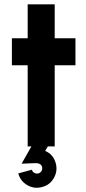

<svg xmlns="http://www.w3.org/2000/svg" viewBox="-20 -677 398 888"><path d="M329 -375H233V0H108V-375H35V-500H108V-657H233V-500H329ZM174.5 188Q138.5 198 106.2 179.2Q74 160.5 64.5 125L127.5 108Q130 117.5 138.8 122.5Q147.5 127.5 157.5 125Q167 122.5 172 113.8Q177 105 174.5 95Q172 85.5 163.5 81.2Q155 77 145 77.5L80 80L150.5 -44.5L208 -11.5L189 21Q227 37 238 78.5Q247.5 114 229 146.5Q210.5 179 174.5 188Z"/></svg>

Font: Urbanist
Style: Bold
Weight: 700
Designer: Corey Hu
Foundry: Corey Hu
Version: Version 1.330; ttfautohint (v1.8.4.7-5d5b)